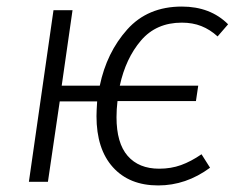

<svg xmlns="http://www.w3.org/2000/svg" viewBox="-20 -554 726 585"><path d="M345 -293H584L577 -246H338Q335 -221 335 -197Q335 -118 369 -79Q403 -40 465 -40Q501 -40 531.5 -51Q562 -62 594 -84L620 -43Q547 11 462 11Q374 11 324 -44.5Q274 -100 274 -200Q274 -215 276 -245H162L126 0H68L143 -523H201L168 -293H284Q305 -394 367.5 -464Q430 -534 534 -534Q621 -534 675 -480L643 -443Q620 -464 593.5 -474.5Q567 -485 534 -485Q456 -485 409.5 -430.5Q363 -376 345 -293Z"/></svg>

Font: Fira Sans Light
Style: Italic
Weight: 300
Italic angle: -8°
Designer: bBox Type GmbH & Carrois Corporate GbR & Edenspiekermann AG
Foundry: bBox Type GmbH & Carrois Corporate GbR & Edenspiekermann AG
Version: Version 4.301